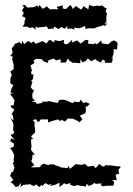

<svg xmlns="http://www.w3.org/2000/svg" viewBox="-20 -751 540 780"><path d="M78 -722 69 -709 77 -697 69 -684V-686L84 -678L80 -666L79 -653L71 -643L94 -642L98 -637L113 -640L126 -630L123 -643L133 -639L149 -641H155L170 -644L176 -633L194 -635L197 -634L201 -643L217 -633L230 -641L243 -634L253 -645L254 -634L271 -635L284 -631L280 -639L303 -636C311 -639 318 -643 326 -646L327 -633L338 -636H364L379 -643L381 -642L401 -649L405 -645L406 -646L417 -656L404 -654L412 -662V-689L416 -690L409 -707L414 -717L406 -719V-720L395 -729L379 -726V-729L359 -725L357 -726L342 -731L339 -713L317 -727L318 -722L309 -712L288 -727L275 -713V-718L266 -731L247 -714L234 -717L236 -729L210 -723L217 -713L194 -714L193 -713H183L170 -725L154 -715L140 -731L136 -721L132 -729L116 -721V-722L91 -720L81 -731L70 -729ZM429 -581 430 -580 419 -571 394 -575 391 -587 374 -571 362 -577 364 -571 350 -573H338L339 -588L327 -589C321 -584 314 -579 308 -574L293 -587L273 -578V-589L254 -572L246 -571L239 -576L240 -589L221 -584L203 -588L195 -573L200 -577L184 -589L177 -586L169 -574L154 -584L145 -581L126 -573L114 -584H116L108 -576L95 -585L78 -572L70 -586L68 -572L59 -580L39 -572V-571L38 -567L28 -555L31 -536L22 -524L33 -520L29 -513L34 -494L36 -485L35 -480L36 -471L22 -460L28 -446L22 -432V-412L38 -403L35 -406L27 -392L22 -375L34 -373L21 -369L31 -356L39 -343L35 -323H25L23 -317L38 -306L27 -286L32 -283L35 -262L23 -270L32 -255L35 -245L33 -224L38 -212L33 -207L23 -203L40 -182L27 -189L21 -178L37 -167L35 -154L21 -150L30 -138L38 -120L35 -101L37 -94L31 -87L34 -86L39 -69L32 -52L24 -51L27 -49L21 -37L34 -20L23 -10L32 -5L43 8L54 7L66 -9L63 9L75 0L100 -2L96 -6L117 5L127 -2L139 9L150 0L151 5L165 -7L177 0L190 -4L183 5L206 -1L222 -9L221 9L240 -5L236 -9L250 -2L267 -8L264 -1L281 5L293 1L308 4L320 5L329 7L332 -5L340 4L351 1L364 -8L369 -4L392 -6L390 2L399 6L422 2L417 4L441 3L444 -11L436 -20L454 -19L450 -42L464 -45L461 -61L471 -73L464 -76L461 -75L452 -76L431 -79L420 -82L428 -77L408 -81V-78L398 -74L383 -85L369 -68L359 -78L349 -76L336 -74V-76L325 -85L312 -81L288 -84H287L267 -67L263 -66L258 -78L255 -68L227 -71L223 -74L208 -78L199 -83H181L176 -80L168 -83L157 -86L148 -81L142 -72L117 -71L105 -72L120 -80L107 -96L111 -107L112 -122H122L116 -129L106 -142L108 -159L106 -176L108 -188L117 -184L106 -197L111 -202L123 -213L122 -230L120 -241L121 -254L113 -263L126 -267L132 -257H139L146 -266H175V-257L177 -253L190 -259L216 -266L226 -258L228 -265L243 -258L244 -257L256 -270L265 -269H276L297 -259L303 -254L315 -267L304 -281L327 -291L329 -304L328 -318L335 -319L345 -329L328 -336L319 -332L308 -346L302 -336L283 -338L284 -340L276 -332L265 -336L250 -343L237 -346L220 -345L215 -333H213C202 -335 191 -337 181 -340H175L171 -338H150L153 -333L129 -329L125 -336L108 -337L122 -342L112 -352L111 -368L118 -385L111 -388L105 -397L112 -419L106 -421L114 -431L116 -451L109 -447L106 -459L110 -463L104 -485L120 -495L116 -506L114 -504L120 -507L125 -511L134 -512L152 -510L154 -504L173 -495L177 -506L198 -513L209 -505L211 -507L227 -510L226 -497H247L256 -514L262 -504L268 -501L274 -496H287L306 -494L307 -511L315 -497L329 -504L337 -514L350 -502L367 -511L375 -504L390 -497L397 -509L406 -505V-496H433L437 -504V-521L442 -534L441 -551L456 -550V-558L458 -575L453 -582L442 -587C438 -584 434 -583 429 -581Z"/></svg>

Font: Charger Distortion
Style: 1
Weight: 400
Designer: Jasper
Foundry: Cannot Into Space Fonts
Version: Version 0.98